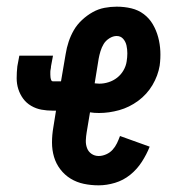

<svg xmlns="http://www.w3.org/2000/svg" viewBox="-20 -548 540 576"><path d="M276 8Q253 8 231.5 3.5Q210 -1 192 -12Q174 -23 161 -40Q148 -57 142 -77.5Q136 -98 136 -120.5Q136 -143 140 -166L148 -216H139Q121 -216 104.5 -219Q88 -222 73.5 -230.5Q59 -239 49.5 -252Q40 -265 35 -280.5Q30 -296 30 -313.5Q30 -331 32 -349L38 -381H139L133 -349Q133 -345 132 -340.5Q131 -336 131 -332Q131 -328 131 -324Q131 -320 131.5 -316Q132 -312 133.5 -308Q135 -304 139 -304H163L177 -386Q180 -405 186 -423Q192 -441 201.5 -457.5Q211 -474 226 -488Q241 -502 258 -511.5Q275 -521 293.5 -524.5Q312 -528 330 -528Q353 -528 374 -523Q395 -518 411.5 -505.5Q428 -493 438.5 -475Q449 -457 454.5 -436.5Q460 -416 461 -394.5Q462 -373 459 -351Q454 -321 437.5 -293Q421 -265 394.5 -245.5Q368 -226 337.5 -217.5Q307 -209 277 -209Q270 -209 263 -209.5Q256 -210 250 -211L240 -151Q238 -139 237.5 -127Q237 -115 241 -104Q245 -93 254.5 -86.5Q264 -80 276 -80Q287 -80 298.5 -85Q310 -90 318 -99Q326 -108 331 -118.5Q336 -129 340 -140L429 -108Q420 -85 405.5 -62.5Q391 -40 370.5 -23.5Q350 -7 325 0.5Q300 8 276 8ZM278 -297Q292 -297 306 -301.5Q320 -306 331.5 -315Q343 -324 350.5 -337Q358 -350 360 -364Q362 -376 362 -388Q362 -400 359.5 -411.5Q357 -423 349.5 -431.5Q342 -440 330 -440Q319 -440 308 -433Q297 -426 291 -416Q285 -406 281.5 -394.5Q278 -383 276 -372L264 -298Q267 -298 270.5 -297.5Q274 -297 278 -297Z"/></svg>

Font: Iosevka Curly Semibold
Style: Italic
Weight: 600
Italic angle: -9°
Monospace: yes
Designer: Belleve Invis
Foundry: Belleve Invis
Version: Version 22.1.2; ttfautohint (v1.8.4)